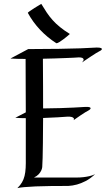

<svg xmlns="http://www.w3.org/2000/svg" viewBox="-20 -949 552 981"><path d="M429.2 -382.8Q424.8 -380.9 416 -375.5Q408.2 -370.6 393.8 -361.1Q379.4 -351.6 356 -335Q359.9 -342.3 355.7 -346.2Q351.6 -350.1 344.7 -351.6Q336.4 -353.5 325.2 -353Q307.6 -351.6 274.7 -349.6Q241.7 -347.7 200.2 -346.2Q200.2 -268.1 199.2 -219Q198.2 -169.9 197.8 -142.6Q196.8 -110.4 195.8 -95.2Q194.8 -85.4 189.9 -76.2Q186 -67.9 177.5 -58.6Q168.9 -49.3 153.8 -42H375Q390.6 -42 406.7 -43.9Q420.4 -45.4 436 -48.8Q451.7 -52.2 465.8 -59.1Q441.4 -36.1 417.5 -23.9Q393.6 -11.7 373.5 -6.3Q350.1 0 329.1 1Q281.2 1 238.8 1.5Q196.3 2 162.1 3.4Q127.9 4.9 103.8 7.1Q79.6 9.3 68.8 12.2Q84 -2.9 92.5 -17.6Q101.1 -32.2 105.5 -50.3Q109.9 -68.4 111.1 -91.1Q112.3 -113.8 111.8 -145V-345.2Q97.7 -345.2 84.2 -345.7Q70.8 -346.2 58.1 -347.2L111.8 -375Q111.8 -401.4 111.6 -430.4Q111.3 -459.5 111.3 -492.7Q111.3 -525.9 111.1 -564.2Q110.8 -602.5 110.8 -647.9Q88.9 -647.9 69.3 -648.4Q49.8 -648.9 33.2 -649.9L124 -698.2Q216.8 -698.2 282.5 -699.5Q348.1 -700.7 391.1 -702.1Q440.9 -704.1 474.1 -706.1Q490.7 -706.1 496.1 -703.4Q501.5 -700.7 500.5 -697.5Q499.5 -694.3 494.6 -690.9Q489.7 -687.5 485.8 -686Q481.9 -684.1 471.2 -677.7Q461.9 -672.4 445.1 -660.9Q428.2 -649.4 398.9 -629.9Q408.7 -640.6 407.2 -645.8Q405.8 -650.9 400.4 -653.3Q394 -655.8 382.8 -655.8Q373.5 -654.8 355 -654.1Q336.4 -653.3 311.8 -652.3Q287.1 -651.4 258.3 -650.4Q229.5 -649.4 199.2 -648.9Q199.7 -570.8 200 -508.8Q200.2 -446.8 200.2 -395Q250 -395.5 289.8 -396.7Q329.6 -397.9 357.9 -399.4Q391.1 -401.4 417 -402.8Q433.1 -403.3 438.5 -400.9Q443.8 -398.4 442.9 -395Q441.9 -391.6 437.3 -387.9Q432.6 -384.3 429.2 -382.8ZM336.9 -775.4Q332 -771 322.8 -763.2Q313.5 -755.4 303 -747.6Q292.5 -739.7 283 -733.9Q273.4 -728 268.1 -728Q222.2 -757.3 185.1 -796.6Q147.9 -835.9 122.1 -883.3Q122.1 -885.3 132.8 -892.6Q143.6 -899.9 156.2 -908.2Q171.4 -917.5 190.9 -929.2Q205.1 -905.3 218.8 -885Q232.4 -864.7 248.8 -846.4Q265.1 -828.1 286.4 -810.8Q307.6 -793.5 336.9 -775.4Z"/></svg>

Font: Quintessential
Style: Regular
Weight: 400
Designer: Astigmatic (AOETI)
Foundry: Astigmatic (AOETI)
Version: Version 1.000